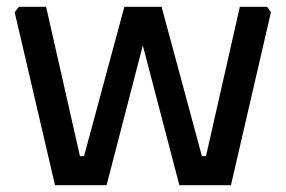

<svg xmlns="http://www.w3.org/2000/svg" viewBox="-20 -542 837 562"><path d="M23 -506 35 -522H115L214 -85H226L344 -522H453L571 -85H583L682 -522H762L773 -506L656 0H505L398 -409L292 0H141Z"/></svg>

Font: Oxanium ExtraLight Medium
Style: Regular
Weight: 500
Version: Version 2.000